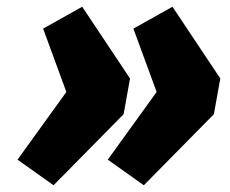

<svg xmlns="http://www.w3.org/2000/svg" viewBox="-20 -659 684 570"><path d="M224 -639 366 -426 347 -320 139 -109 32 -185 177 -386 108 -574ZM492 -639 634 -426 615 -320 407 -109 300 -185 445 -386 376 -574Z"/></svg>

Font: REM Black
Style: Italic
Weight: 900
Italic angle: -11°
Designer: Octavio Pardo
Foundry: Ashler Design
Version: Version 1.005;gftools[0.9.28]